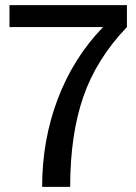

<svg xmlns="http://www.w3.org/2000/svg" viewBox="-20 -732 534 752"><path d="M254.9 0H145Q145 -182.6 206.1 -344Q267.1 -505.4 383.8 -626H17.1V-711.9H477.1V-626Q357.4 -501 306.2 -352.5Q254.9 -204.1 254.9 0Z"/></svg>

Font: Creato Display Medium
Style: Regular
Weight: 500
Version: Version 1.000